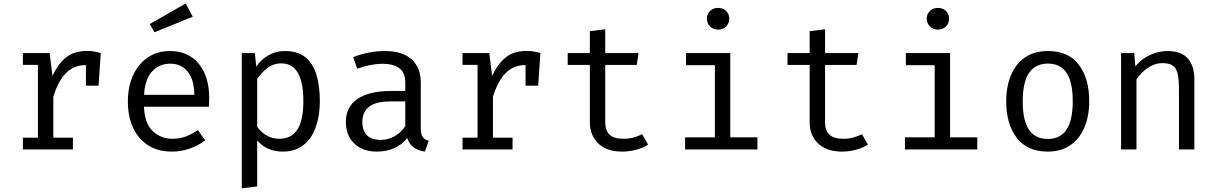

<svg xmlns="http://www.w3.org/2000/svg" viewBox="-20 -837 6809 1075"><path d="M108.2 0V-66.2H192.3V-473.8H108.2V-540H257.9L273.8 -412.3Q305.1 -479 349.7 -515.4Q394.4 -551.8 467.7 -551.8Q490.3 -551.8 507.9 -548.5Q525.6 -545.1 544.1 -540L531.8 -357.4H461V-472.3Q459 -472.3 456.4 -472.3Q332.3 -472.3 278.5 -294.9V-66.2H388.2V0Z M786.2 -239.5Q789.7 -145.6 835.6 -102.8Q881.5 -60 944.1 -60Q985.6 -60 1019 -72.3Q1052.3 -84.6 1088.2 -108.7L1128.7 -51.8Q1091.3 -22.1 1042.6 -5.1Q993.8 11.8 943.1 11.8Q864.1 11.8 809 -23.6Q753.8 -59 724.9 -122.3Q695.9 -185.6 695.9 -269.2Q695.9 -351.3 724.9 -414.9Q753.8 -478.5 806.9 -514.9Q860 -551.3 931.8 -551.3Q1033.8 -551.3 1092.6 -480.5Q1151.3 -409.7 1151.3 -286.7Q1151.3 -272.8 1150.5 -260.5Q1149.7 -248.2 1149.2 -239.5ZM932.8 -480.5Q872.8 -480.5 832.3 -437.9Q791.8 -395.4 786.7 -306.2H1068.2Q1066.7 -392.8 1030.3 -436.7Q993.8 -480.5 932.8 -480.5ZM1019.5 -817.4 1059.5 -743.6 845.1 -656.4 818.5 -702.6Z M1575.4 -551.3Q1647.2 -551.3 1690 -516.4Q1732.8 -481.5 1751.8 -418.2Q1770.8 -354.9 1770.8 -270.3Q1770.8 -188.7 1747.9 -124.9Q1725.1 -61 1679 -24.6Q1632.8 11.8 1562.6 11.8Q1473.8 11.8 1420 -50.8V206.7L1333.8 217.4V-540H1407.2L1414.4 -464.6Q1444.1 -506.2 1485.1 -528.7Q1526.2 -551.3 1575.4 -551.3ZM1554.9 -482.1Q1510.3 -482.1 1475.9 -455.1Q1441.5 -428.2 1420 -395.4V-127.7Q1441 -96.4 1473.1 -78.2Q1505.1 -60 1543.6 -60Q1610.8 -60 1644.6 -111.3Q1678.5 -162.6 1678.5 -270.8Q1678.5 -482.1 1554.9 -482.1Z M2335.9 -117.9Q2335.9 -85.1 2346.7 -70.3Q2357.4 -55.4 2380 -48.7L2359 11.8Q2324.1 7.2 2297.9 -10.5Q2271.8 -28.2 2260 -64.1Q2230.8 -26.7 2186.9 -7.4Q2143.1 11.8 2090.8 11.8Q2009.7 11.8 1963.1 -33.8Q1916.4 -79.5 1916.4 -154.9Q1916.4 -238.5 1981.5 -283.1Q2046.7 -327.7 2169.7 -327.7H2249.2V-372.8Q2249.2 -431.3 2215.1 -455.6Q2181 -480 2120.5 -480Q2093.8 -480 2057.9 -473.6Q2022.1 -467.2 1980 -452.3L1957.4 -517.4Q2006.7 -535.9 2050.5 -543.6Q2094.4 -551.3 2133.8 -551.3Q2234.4 -551.3 2285.1 -504.1Q2335.9 -456.9 2335.9 -376.9ZM2112.8 -53.8Q2152.8 -53.8 2189 -74.1Q2225.1 -94.4 2249.2 -130.3V-269.2H2171.3Q2082.1 -269.2 2045.4 -238.5Q2008.7 -207.7 2008.7 -155.9Q2008.7 -53.8 2112.8 -53.8Z M2569.7 0V-66.2H2653.8V-473.8H2569.7V-540H2719.5L2735.4 -412.3Q2766.7 -479 2811.3 -515.4Q2855.9 -551.8 2929.2 -551.8Q2951.8 -551.8 2969.5 -548.5Q2987.2 -545.1 3005.6 -540L2993.3 -357.4H2922.6V-472.3Q2920.5 -472.3 2917.9 -472.3Q2793.8 -472.3 2740 -294.9V-66.2H2849.7V0Z M3608.7 -27.2Q3581 -8.7 3541.5 1.5Q3502.1 11.8 3464.1 11.8Q3376.9 11.8 3329.7 -33.8Q3282.6 -79.5 3282.6 -151.3V-473.3H3158.5V-540H3282.6V-662.6L3368.7 -672.8V-540H3555.4L3545.1 -473.3H3368.7V-152.3Q3368.7 -107.2 3392.6 -83.6Q3416.4 -60 3471.8 -60Q3502.1 -60 3527.7 -67.2Q3553.3 -74.4 3575.4 -85.6Z M4000 -792.8Q4028.7 -792.8 4045.9 -775.4Q4063.1 -757.9 4063.1 -732.8Q4063.1 -706.7 4045.9 -689Q4028.7 -671.3 4000 -671.3Q3972.8 -671.3 3955.4 -689Q3937.9 -706.7 3937.9 -732.8Q3937.9 -757.9 3955.4 -775.4Q3972.8 -792.8 4000 -792.8ZM4068.7 -540V-68.2H4221V0H3815.9V-68.2H3982.6V-471.8H3821V-540Z M4839.5 -27.2Q4811.8 -8.7 4772.3 1.5Q4732.8 11.8 4694.9 11.8Q4607.7 11.8 4560.5 -33.8Q4513.3 -79.5 4513.3 -151.3V-473.3H4389.2V-540H4513.3V-662.6L4599.5 -672.8V-540H4786.2L4775.9 -473.3H4599.5V-152.3Q4599.5 -107.2 4623.3 -83.6Q4647.2 -60 4702.6 -60Q4732.8 -60 4758.5 -67.2Q4784.1 -74.4 4806.2 -85.6Z M5230.8 -792.8Q5259.5 -792.8 5276.7 -775.4Q5293.8 -757.9 5293.8 -732.8Q5293.8 -706.7 5276.7 -689Q5259.5 -671.3 5230.8 -671.3Q5203.6 -671.3 5186.2 -689Q5168.7 -706.7 5168.7 -732.8Q5168.7 -757.9 5186.2 -775.4Q5203.6 -792.8 5230.8 -792.8ZM5299.5 -540V-68.2H5451.8V0H5046.7V-68.2H5213.3V-471.8H5051.8V-540Z M5847.2 -551.3Q5961.5 -551.3 6020 -474.9Q6078.5 -398.5 6078.5 -270.3Q6078.5 -187.7 6051.8 -124.1Q6025.1 -60.5 5973.3 -24.4Q5921.5 11.8 5846.2 11.8Q5731.8 11.8 5672.8 -65.1Q5613.8 -142.1 5613.8 -269.2Q5613.8 -352.3 5640.5 -416.2Q5667.2 -480 5719.2 -515.6Q5771.3 -551.3 5847.2 -551.3ZM5847.2 -481Q5777.4 -481 5741.8 -429.2Q5706.2 -377.4 5706.2 -269.2Q5706.2 -162.1 5741.3 -110.5Q5776.4 -59 5846.2 -59Q5915.9 -59 5951 -110.8Q5986.2 -162.6 5986.2 -270.3Q5986.2 -377.9 5951.3 -429.5Q5916.4 -481 5847.2 -481Z M6256.9 0V-540H6330.3L6336.9 -465.1Q6369.7 -506.7 6419 -529Q6468.2 -551.3 6515.4 -551.3Q6594.9 -551.3 6631 -509.2Q6667.2 -467.2 6667.2 -392.3V0H6581V-328.7Q6581 -384.1 6574.9 -417.9Q6568.7 -451.8 6549 -467.7Q6529.2 -483.6 6488.7 -483.6Q6456.9 -483.6 6429 -469.7Q6401 -455.9 6379.2 -435.1Q6357.4 -414.4 6343.1 -393.3V0Z"/></svg>

Font: FiraCode Nerd Font
Style: Regular
Weight: 400
Designer: Carrois Corporate, Edenspiekermann AG, Nikita Prokopov
Foundry: Carrois Corporate, Edenspiekermann AG, Nikita Prokopov
Version: Version 6.002;Nerd Fonts 2.2.2